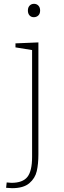

<svg xmlns="http://www.w3.org/2000/svg" viewBox="-20 -748 335 1005"><path d="M126 -693Q126 -709 135 -718.5Q144 -728 158 -728Q172 -728 181 -718.5Q190 -709 190 -693Q190 -676 180.5 -667Q171 -658 157 -658Q143 -658 134.5 -667.5Q126 -677 126 -693ZM61 -500V-521L181 -526V60Q181 110 172.5 147.5Q164 185 133.5 211Q103 237 43 237Q34 237 12 235L15 207Q33 209 40 209Q99 209 123.5 178Q148 147 148 73V-486Z"/></svg>

Font: Bitter Pro ExtraLight
Style: Regular
Weight: 275
Designer: Sol Matas, and Bitter project Authors
Foundry: Sol Matas
Version: Version 1.010